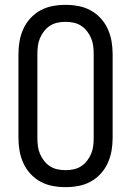

<svg xmlns="http://www.w3.org/2000/svg" viewBox="-20 -763 540 791"><path d="M250 8Q223 8 196.5 3Q170 -2 147 -14.5Q124 -27 105.5 -47Q87 -67 76 -91.5Q65 -116 60.5 -142Q56 -168 56 -195V-540Q56 -567 60.5 -593Q65 -619 76 -643.5Q87 -668 105.5 -688Q124 -708 147 -720.5Q170 -733 196.5 -738Q223 -743 250 -743Q277 -743 303.5 -738Q330 -733 353 -720.5Q376 -708 394.5 -688Q413 -668 424 -643.5Q435 -619 439.5 -593Q444 -567 444 -540V-195Q444 -168 439.5 -142Q435 -116 424 -91.5Q413 -67 394.5 -47Q376 -27 353 -14.5Q330 -2 303.5 3Q277 8 250 8ZM250 -62Q267 -62 283.5 -65.5Q300 -69 314 -78Q328 -87 338.5 -100.5Q349 -114 355.5 -129.5Q362 -145 364 -161.5Q366 -178 366 -195V-540Q366 -557 364 -573.5Q362 -590 355.5 -605.5Q349 -621 338.5 -634.5Q328 -648 314 -657Q300 -666 283.5 -669.5Q267 -673 250 -673Q233 -673 216.5 -669.5Q200 -666 186 -657Q172 -648 161.5 -634.5Q151 -621 144.5 -605.5Q138 -590 136 -573.5Q134 -557 134 -540V-195Q134 -178 136 -161.5Q138 -145 144.5 -129.5Q151 -114 161.5 -100.5Q172 -87 186 -78Q200 -69 216.5 -65.5Q233 -62 250 -62Z"/></svg>

Font: Iosevka SS04
Style: Regular
Weight: 400
Monospace: yes
Designer: Belleve Invis
Foundry: Belleve Invis
Version: Version 19.0.0; ttfautohint (v1.8.4)